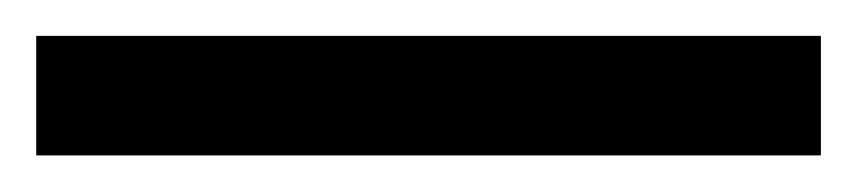

<svg xmlns="http://www.w3.org/2000/svg" viewBox="-22 70 473 106"><path d="M431.2 155.8H-2V89.8H431.2Z"/></svg>

Font: f1_44652          
Style: Regular
Weight: 600
Foundry: Ascender Corporation
Version: Version 1.10